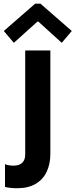

<svg xmlns="http://www.w3.org/2000/svg" viewBox="-58 -794 404 1029"><path d="M-31.2 208V85.9Q-12.2 93.8 14.6 93.8Q46.4 93.8 62 77.6Q77.6 61.5 77.1 32.2V-523.4H211.9V29.3Q211.9 84 192.6 125.7Q173.3 167.5 133.3 191.2Q93.3 214.8 34.2 214.8Q-2.4 214.8 -31.2 208ZM-37.6 -627.9 130.4 -774.4H158.7L326.7 -627.9L272.9 -564.5L147 -678.7H143.1L16.1 -564.5Z"/></svg>

Font: Reddit Sans Strawberry
Style: Bold
Weight: 700
Designer: Stephen Hutchings
Foundry: Reddit
Version: Version 1.013